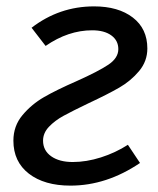

<svg xmlns="http://www.w3.org/2000/svg" viewBox="-20 -569 495 602"><path d="M22 -128Q22 -174 50.5 -208Q79 -242 118 -264.5Q157 -287 221 -315Q288 -345 319.5 -366Q351 -387 351 -415Q351 -442 329 -458Q307 -474 269 -474Q194 -474 123 -425L79 -482Q166 -549 275 -549Q351 -549 396.5 -514Q442 -479 442 -417Q442 -377 416 -346Q390 -315 353.5 -294Q317 -273 257 -245Q207 -221 179.5 -206Q152 -191 133.5 -171.5Q115 -152 115 -128Q115 -97 140.5 -79Q166 -61 208 -61Q251 -61 296.5 -75.5Q342 -90 381 -115L419 -58Q314 13 201 13Q119 13 70.5 -24.5Q22 -62 22 -128Z"/></svg>

Font: Nebula Sans Medium
Style: Regular
Weight: 500
Italic angle: -9°
Designer: Paul D. Hunt for Adobe (as Source Sans)
Foundry: Nebula Entertainment & Broadcasting LLC
Version: Version 1.010